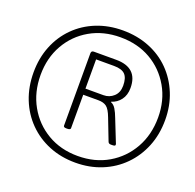

<svg xmlns="http://www.w3.org/2000/svg" viewBox="-125 -841 990 975"><g transform="rotate(20 369.5 -354.0)"><path d="M379 3Q302 3 237 -23.5Q172 -50 124 -98.5Q76 -147 50 -212.5Q24 -278 24 -356Q24 -433 50 -498Q76 -563 124 -611Q172 -659 237 -685Q302 -711 379 -711Q456 -711 521.5 -685Q587 -659 634.5 -611Q682 -563 708.5 -498Q735 -433 735 -356Q735 -278 708.5 -212.5Q682 -147 634 -98.5Q586 -50 521 -23.5Q456 3 379 3ZM379 -33Q472 -33 543.5 -75Q615 -117 656 -190Q697 -263 697 -356Q697 -448 655.5 -520Q614 -592 543 -633Q472 -674 379 -674Q287 -674 215.5 -633Q144 -592 103 -520Q62 -448 62 -356Q62 -263 103 -190Q144 -117 215.5 -75Q287 -33 379 -33ZM278 -145Q262 -145 262 -154V-545Q262 -559 276 -559H397Q455 -559 484.5 -531.5Q514 -504 514 -449Q514 -410 494.5 -384.5Q475 -359 445 -350V-348Q461 -342 472 -324Q483 -306 493 -279L539 -163Q541 -160 541.5 -157Q542 -154 542 -152Q542 -148 537.5 -146.5Q533 -145 525 -145H518Q512 -145 508 -147.5Q504 -150 502 -156L458 -270Q443 -310 426.5 -322.5Q410 -335 382 -335H300V-154Q300 -145 282 -145ZM300 -368H397Q429 -368 452 -389Q475 -410 475 -447Q475 -489 457 -507.5Q439 -526 397 -526H300Z"/></g></svg>

Font: Asap ExtraLight
Style: Italic
Weight: 250
Italic angle: -6°
Version: Version 3.001